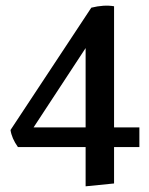

<svg xmlns="http://www.w3.org/2000/svg" viewBox="-20 -645 525 675"><path d="M470 -197V-128H381V0L281 10V-128H43Q21 -159 17 -188L301 -618Q345 -629 381 -623V-197ZM281 -197V-476L98 -197Z"/></svg>

Font: Karma SemiBold
Style: Regular
Weight: 600
Designer: Joana Correia
Foundry: Indian Type Foundry
Version: Version 1.202;PS 1.0;hotconv 1.0.78;makeotf.lib2.5.61930; tt